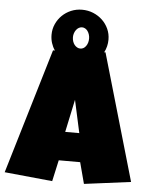

<svg xmlns="http://www.w3.org/2000/svg" viewBox="-79 -957 775 994"><g transform="rotate(5 309.0 -459.5)"><path d="M456.5 -765.6Q456.5 -730 439.9 -698.2L446.8 -699.2L637.2 -42L395 -10.7L365.7 -121.1H254.4L230 -10.7L-19 -35.2L175.3 -685.5H185.1Q173.3 -702.6 167 -722.7Q160.6 -742.7 160.6 -765.6Q160.6 -795.4 172.4 -821.3Q184.1 -847.2 203.9 -866.5Q223.6 -885.7 250.2 -897Q276.9 -908.2 307.1 -908.2Q338.4 -908.2 365.5 -897Q392.6 -885.7 412.8 -866.5Q433.1 -847.2 444.8 -821.3Q456.5 -795.4 456.5 -765.6ZM356 -762.7Q356 -773.4 352.8 -783.4Q349.6 -793.5 344.2 -801Q338.9 -808.6 331.3 -813Q323.7 -817.4 314.9 -817.4Q306.2 -817.4 298.3 -813Q290.5 -808.6 284.7 -801Q278.8 -793.5 275.4 -783.4Q272 -773.4 272 -762.7Q272 -751 275.4 -740.7Q278.8 -730.5 284.7 -723.1Q290.5 -715.8 298.3 -711.4Q306.2 -707 314.9 -707Q332.5 -707 344.2 -723.1Q356 -739.3 356 -762.7ZM348.1 -270.5 311 -440.4 274.9 -270.5Z"/></g></svg>

Font: Luckiest Guy RUS-BEL-UKR
Style: Regular
Weight: 400
Designer: Astigmatic (AOETI)
Foundry: Astigmatic (AOETI)
Version: Version 1.00 March 11, 2019, initial release